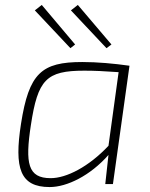

<svg xmlns="http://www.w3.org/2000/svg" viewBox="-20 -745 606 777"><path d="M284 -565 149 -725 121 -703 265 -550ZM431 -565 295 -725 267 -703 411 -550ZM313 -494C148 -494 97 -449 65 -244C37 -64 61 12 181 12C251 12 345 -34 419 -118L406 0H437L504 -479C440 -488 374 -494 313 -494ZM419 -155C339 -70 249 -24 185 -24C93 -24 81 -83 105 -239C133 -423 167 -459 321 -459C362 -459 403 -457 460 -453Z"/></svg>

Font: Exo 2 Extra Light
Style: Italic
Weight: 250
Italic angle: -8°
Designer: Natanael Gama
Version: Version 1.001;PS 001.001;hotconv 1.0.88;makeotf.lib2.5.64775